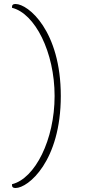

<svg xmlns="http://www.w3.org/2000/svg" viewBox="-20 -768 444 960"><path d="M58 172C121 172 284 38 284 -288C284 -614 121 -748 58 -748C40 -748 40 -739 40 -729C155 -701 253 -507 253 -288C253 -69 155 125 40 153C40 163 40 172 58 172Z"/></svg>

Font: Arima Koshi Thin
Style: Regular
Weight: 250
Designer: Joana Correia and Natanael Gama
Foundry: NDISCOVER
Version: Version 1.019;PS 001.019;hotconv 1.0.88;makeotf.lib2.5.64775